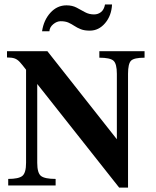

<svg xmlns="http://www.w3.org/2000/svg" viewBox="-20 -827 694 856"><path d="M624.5 -598.6V-569.8Q577.6 -569.8 564.2 -556.4Q550.8 -543 550.8 -498V9.3H511.2L146 -452.6V-101.1Q146 -55.7 162.8 -42.5Q179.7 -29.3 228 -29.3V0H16.6V-29.3Q63 -29.3 79.6 -42.7Q96.2 -56.2 96.2 -101.1V-516.1Q79.1 -538.6 68.4 -550.3Q57.6 -562 45.4 -566.4Q33.2 -570.8 11.2 -570.8V-598.6H191.4L501 -206.1V-498Q501 -543 485.8 -556.4Q470.7 -569.8 422.9 -569.8V-598.6ZM479.5 -807.1Q477.1 -757.3 448.7 -723.9Q420.4 -690.4 380.4 -690.4Q356 -690.4 340.1 -696.8Q324.2 -703.1 311.8 -711.4Q299.3 -719.7 285.4 -726.1Q271.5 -732.4 250.5 -732.4Q233.4 -732.4 217.3 -719Q201.2 -705.6 200.2 -687.5H167.5Q174.8 -737.3 204.8 -770.3Q234.9 -803.2 276.4 -803.2Q302.2 -803.2 321.5 -793Q340.8 -782.7 358.9 -772.7Q377 -762.7 399.4 -762.7Q417 -762.7 430.4 -773.2Q443.8 -783.7 448.2 -807.1Z"/></svg>

Font: Scheherazade New SemiBold
Style: Regular
Weight: 600
Designer: SIL International
Foundry: SIL International
Version: Version 4.000